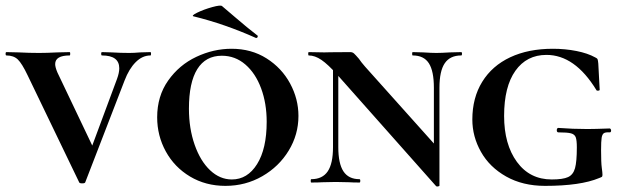

<svg xmlns="http://www.w3.org/2000/svg" viewBox="-24 -655 2236 689"><path d="M516 -456Q487 -456 463 -432Q439 -408 423 -366L282 -1Q281 3 271 3Q261 3 260 -1L75 -385Q55 -427 40 -441.5Q25 -456 -1 -456Q-4 -456 -4 -462Q-4 -468 -1 -468L43 -467Q81 -465 116 -465Q144 -465 182 -467L226 -468Q228 -468 228 -462Q228 -456 226 -456Q174 -456 174 -425Q174 -414 182 -395L315 -116L263 -14L396 -372Q404 -394 404 -410Q404 -456 342 -456Q339 -456 339 -462Q339 -468 342 -468L377 -467Q409 -465 440 -465Q457 -465 479 -467L516 -468Q518 -468 518 -462Q518 -456 516 -456Z M540 -234Q540 -310 579.5 -366Q619 -422 680.5 -451Q742 -480 807 -480Q878 -480 932.5 -445.5Q987 -411 1017 -355.5Q1047 -300 1047 -239Q1047 -172 1012 -114.5Q977 -57 917 -22.5Q857 12 785 12Q714 12 658 -21.5Q602 -55 571 -111.5Q540 -168 540 -234ZM933 -218Q933 -284 913 -338Q893 -392 856.5 -423.5Q820 -455 772 -455Q714 -455 684 -407Q654 -359 654 -265Q654 -194 674.5 -135.5Q695 -77 730 -44Q765 -11 808 -11Q864 -11 898.5 -66Q933 -121 933 -218ZM672 -596Q660 -598 683.5 -609.5Q707 -621 737.5 -629.5Q768 -638 773 -633L820 -593Q864 -555 898 -529Q901 -528 901 -525Q901 -522 899 -520Q897 -518 894 -519Q782 -569 672 -596Z M1171 -446 1190 -443V-127Q1190 -68 1208.5 -40Q1227 -12 1266 -12Q1269 -12 1269 -6Q1269 0 1266 0Q1242 0 1229 -1L1181 -2L1133 -1Q1119 0 1093 0Q1091 0 1091 -6Q1091 -12 1093 -12Q1133 -12 1152 -40Q1171 -68 1171 -127ZM1541 13 1187 -386Q1153 -424 1129.5 -440Q1106 -456 1084 -456Q1082 -456 1082 -462Q1082 -468 1084 -468L1140 -467Q1148 -467 1162 -467.5Q1176 -468 1233 -468Q1241 -468 1246.5 -463Q1252 -458 1264 -444Q1272 -432 1286 -416L1542 -130L1553 11Q1553 13 1548 14Q1543 15 1541 13ZM1553 11 1533 -20V-340Q1533 -400 1515 -428Q1497 -456 1457 -456Q1455 -456 1455 -462Q1455 -468 1457 -468L1495 -467Q1525 -465 1542 -465Q1559 -465 1591 -467L1631 -468Q1634 -468 1634 -462Q1634 -456 1631 -456Q1591 -456 1572 -428Q1553 -400 1553 -340Z M1671 -226Q1671 -304 1706.5 -361.5Q1742 -419 1807 -449.5Q1872 -480 1960 -480Q2004 -480 2044.5 -472Q2085 -464 2112 -449Q2119 -446 2120.5 -442Q2122 -438 2123 -427L2128 -333Q2128 -330 2122.5 -329.5Q2117 -329 2116 -332Q2039 -458 1937 -458Q1866 -458 1825.5 -401Q1785 -344 1785 -239Q1785 -137 1831 -74Q1877 -11 1956 -11Q1996 -11 2014.5 -19.5Q2033 -28 2039.5 -51.5Q2046 -75 2046 -126Q2046 -152 2042 -162.5Q2038 -173 2025 -176.5Q2012 -180 1980 -180Q1974 -180 1974 -188Q1974 -191 1975.5 -193.5Q1977 -196 1979 -196Q2031 -192 2084 -192Q2108 -192 2164 -194Q2166 -194 2167.5 -191.5Q2169 -189 2169 -187Q2169 -180 2164 -180Q2149 -181 2143 -177Q2137 -173 2135 -160.5Q2133 -148 2133 -116Q2133 -71 2135.5 -53Q2138 -35 2138 -28Q2138 -22 2136 -20.5Q2134 -19 2126 -16Q2059 12 1932 12Q1852 12 1792.5 -21.5Q1733 -55 1702 -110Q1671 -165 1671 -226Z"/></svg>

Font: Cormorant SC
Style: Bold
Weight: 700
Designer: Christian Thalmann (Catharsis Fonts)
Foundry: Catharsis Fonts
Version: Version 4.000